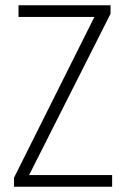

<svg xmlns="http://www.w3.org/2000/svg" viewBox="-20 -706 467 726"><path d="M33 0V-34L337 -642H50V-686H398V-654L90 -44H404V0Z"/></svg>

Font: Archivo ExtraCondensed Thin
Style: Regular
Weight: 250
Width: 2
Designer: Hector Gatti
Foundry: Omnibus-Type
Version: Version 2.001